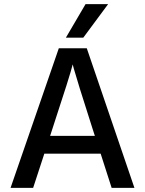

<svg xmlns="http://www.w3.org/2000/svg" viewBox="-20 -907 700 927"><path d="M233 -285 222 -251H438L427 -285Q389 -403 365 -480.5Q341 -558 336 -577L331 -596Q320 -549 233 -285ZM140 0H31L264 -674H399L629 0H519L466 -165H194ZM382 -725H298L393 -887H502Z"/></svg>

Font: Hind Vadodara Medium
Style: Regular
Weight: 500
Designer: Hitesh Malaviya
Foundry: Indian Type Foundry
Version: Version 1.001;PS 1.0;hotconv 1.0.86;makeotf.lib2.5.63406; tt